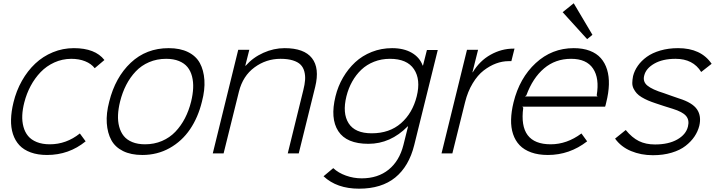

<svg xmlns="http://www.w3.org/2000/svg" viewBox="-20 -933 4355 1168"><path d="M465.8 -121.1 501 -73.2Q399.4 9.8 266.1 9.8Q209.5 9.8 166.7 -5.9Q124 -21.5 97.9 -49.6Q71.8 -77.6 58.8 -117.4Q45.9 -157.2 47.1 -205.6Q48.3 -253.9 62 -310.1Q79.1 -380.9 113.3 -441.4Q147.5 -502 194.3 -546.1Q241.2 -590.3 301.8 -615.2Q362.3 -640.1 429.2 -640.1Q559.1 -640.1 615.2 -567.9L556.2 -518.1Q535.2 -545.4 498 -560.3Q460.9 -575.2 413.1 -575.2Q358.4 -574.7 310.5 -553Q262.7 -531.2 227.3 -494.4Q191.9 -457.5 166.7 -410.6Q141.6 -363.8 127.9 -310.1Q117.2 -268.6 115.5 -231.7Q113.8 -194.8 122.6 -162.1Q131.3 -129.4 150.6 -106Q169.9 -82.5 203.6 -68.8Q237.3 -55.2 283.2 -55.2Q383.3 -55.2 465.8 -121.1Z M1142.6 -314.9Q1153.3 -358.9 1155 -397Q1156.7 -435.1 1148.2 -468.3Q1139.6 -501.5 1120.6 -524.9Q1101.6 -548.3 1068.6 -561.8Q1035.6 -575.2 990.7 -575.2Q934.6 -575.2 887.2 -554.9Q839.8 -534.7 805.7 -498.5Q771.5 -462.4 747.8 -416.3Q724.1 -370.1 710.4 -314.9Q699.7 -271.5 698 -233.4Q696.3 -195.3 705.1 -162.4Q713.9 -129.4 732.9 -105.7Q752 -82 784.9 -68.6Q817.9 -55.2 862.3 -55.2Q918 -55.2 965.3 -75.4Q1012.7 -95.7 1046.9 -131.6Q1081.1 -167.5 1105 -213.6Q1128.9 -259.8 1142.6 -314.9ZM1208.5 -314.9Q1185.1 -218.8 1136 -146.5Q1086.9 -74.2 1012 -32.2Q937 9.8 845.7 9.8Q776.4 9.8 728.3 -14.2Q680.2 -38.1 657 -81.1Q633.8 -124 629.6 -183.6Q625.5 -243.2 644.5 -314.9Q681.2 -462.4 775.4 -551.3Q869.6 -640.1 1006.3 -640.1Q1075.7 -640.1 1124 -616.2Q1172.4 -592.3 1195.8 -549.3Q1219.2 -506.3 1223.4 -446.5Q1227.5 -386.7 1208.5 -314.9Z M1897.5 -404.8 1797.4 0H1730.5L1825.2 -384.8Q1834 -419.4 1835.9 -446.5Q1837.9 -473.6 1831.3 -498.5Q1824.7 -523.4 1808.3 -539.8Q1792 -556.2 1761.2 -565.7Q1730.5 -575.2 1686.5 -575.2Q1599.1 -575.2 1528.3 -523.2Q1457.5 -471.2 1433.6 -376L1340.3 0H1274.4L1429.2 -629.9H1496.6L1472.2 -533.2H1474.6Q1519 -583.5 1582.3 -611.8Q1645.5 -640.1 1711.4 -640.1Q1830.1 -640.1 1877.7 -579.3Q1925.3 -518.6 1897.5 -404.8Z M2352.1 -575.2Q2300.3 -575.2 2255.6 -557.6Q2210.9 -540 2178.2 -509Q2145.5 -478 2122.6 -437Q2099.6 -396 2087.4 -347.2Q2062 -244.1 2100.8 -183.1Q2139.6 -122.1 2241.2 -122.1Q2349.6 -122.1 2419.7 -183.6Q2489.7 -245.1 2515.1 -347.2Q2540.5 -449.2 2498.3 -512.2Q2456.1 -575.2 2352.1 -575.2ZM2577.1 -628.9H2643.1L2500 -50.8Q2467.8 79.1 2384.3 147Q2300.8 214.8 2164.1 214.8Q2028.8 214.8 1948.2 139.2L2007.3 89.8Q2038.1 118.7 2084.5 135.3Q2130.9 151.9 2180.2 151.9Q2278.8 151.9 2344.2 98.9Q2409.7 45.9 2434.1 -50.8L2462.4 -164.1H2460Q2355.5 -58.1 2221.2 -58.1Q2087.9 -58.1 2037.8 -135.3Q1987.8 -212.4 2021 -347.2Q2036.1 -408.7 2066.9 -461.4Q2097.7 -514.2 2140.6 -554.2Q2183.6 -594.2 2241.7 -617.2Q2299.8 -640.1 2365.2 -640.1Q2436 -640.1 2484.6 -612.1Q2533.2 -584 2551.3 -534.2H2553.2Z M3109.9 -637.2 3090.8 -561H3074.2Q3036.1 -561 2997.8 -546.9Q2959.5 -532.7 2922.6 -504.4Q2885.7 -476.1 2855.5 -426Q2825.2 -376 2809.1 -311L2731.9 0H2666L2820.8 -629.9H2888.2L2854 -493.2H2856Q2897.9 -563 2964.4 -600.1Q3030.8 -637.2 3103 -637.2Z M3173.8 -346.2H3615.2L3609.9 -353Q3627.4 -457 3587.6 -516.1Q3547.9 -575.2 3454.1 -575.2Q3358.4 -575.2 3289.6 -516.8Q3220.7 -458.5 3182.1 -353ZM3668 -310.1Q3667 -303.2 3664.3 -294.4Q3661.6 -285.6 3661.1 -284.2H3157.2L3163.1 -277.8Q3133.3 -55.2 3330.1 -55.2Q3428.7 -55.2 3517.1 -121.1L3551.8 -73.2Q3444.8 9.8 3313 9.8Q3254.9 9.8 3211.4 -5.9Q3168 -21.5 3141.1 -49.6Q3114.3 -77.6 3101.1 -117.4Q3087.9 -157.2 3089.1 -205.6Q3090.3 -253.9 3104 -310.1Q3140.6 -458.5 3239 -549.3Q3337.4 -640.1 3470.2 -640.1Q3525.9 -640.1 3567.6 -624.3Q3609.4 -608.4 3635 -579.3Q3660.6 -550.3 3673.1 -509.5Q3685.5 -468.8 3684.1 -418.5Q3682.6 -368.2 3668 -310.1ZM3470.2 -913.1 3584 -721.2 3551.8 -694.8 3402.8 -858.9Z M4233.9 -167Q4225.1 -132.8 4204.6 -102.3Q4184.1 -71.8 4150.6 -45.7Q4117.2 -19.5 4065.9 -4.2Q4014.6 11.2 3951.7 11.2Q3879.4 11.2 3818.6 -14.2Q3757.8 -39.6 3721.7 -89.8L3786.6 -142.1Q3825.2 -95.2 3866.9 -74.7Q3908.7 -54.2 3964.8 -54.2Q4046.9 -54.2 4100.1 -84.5Q4153.3 -114.7 4165 -163.1Q4174.8 -202.1 4153.8 -227.3Q4132.8 -252.4 4072.8 -271Q4065.9 -272.5 4019.8 -287.6Q3973.6 -302.7 3969.7 -304.2Q3942.9 -313 3922.4 -321.8Q3901.9 -330.6 3883.3 -341.8Q3864.7 -353 3853.5 -365.5Q3842.3 -377.9 3834.2 -394Q3826.2 -410.2 3826.4 -428.7Q3826.7 -447.3 3831.1 -470.2Q3839.4 -503.4 3860.4 -533.2Q3881.3 -563 3914.6 -587.2Q3947.8 -611.3 3997.1 -625.7Q4046.4 -640.1 4105 -640.1Q4244.6 -640.1 4309.1 -544.9L4245.6 -495.1Q4196.3 -575.2 4089.8 -575.2Q4011.2 -575.2 3960.2 -545.9Q3909.2 -516.6 3898.9 -473.1Q3889.2 -436.5 3918.2 -412.4Q3947.3 -388.2 4019 -366.2Q4023.9 -364.7 4063.7 -350.3Q4103.5 -335.9 4110.8 -334Q4192.4 -308.6 4220.2 -267.6Q4248 -226.6 4233.9 -167Z"/></svg>

Font: Sinkin Sans 300 Light Italic
Style: Regular
Weight: 300
Italic angle: -112°
Designer: Keith Bates
Foundry: K-Type
Version: Sinkin Sans (version 1.0)  by Keith Bates   •   © 2014   www